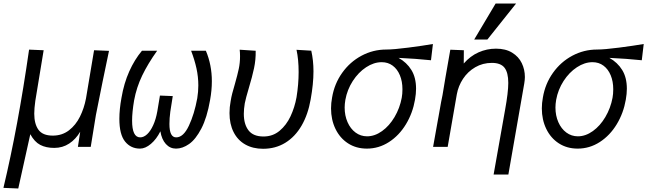

<svg xmlns="http://www.w3.org/2000/svg" viewBox="-44 -836 3685 1093"><path d="M121.5 -553.5 204.5 -550 157 -261.5Q151 -218.5 151 -189Q151 -130.5 175 -97.2Q199 -64 256.5 -64Q309.5 -64 348.5 -94Q387.5 -124 411.2 -172Q435 -220 445.5 -275.5L491.5 -550L576.5 -546.5Q563 -484.5 539.8 -370Q516.5 -255.5 502 -181.5L472.5 0H399.5L412.5 -86Q387.5 -43.5 350 -18.8Q312.5 6 264.5 6Q218 6 185 -11.2Q152 -28.5 128.5 -72L60 237L-24.5 233.5Q58.5 -113.5 121.5 -553.5Z M635.5 -159.5Q635.5 -214 647.5 -279Q661.5 -362 691.8 -429.5Q722 -497 764 -547H850.5Q798 -473.5 765.5 -406Q733 -338.5 719.5 -265Q708 -197 708 -149.5Q708 -54 754 -54Q774.5 -54 793.8 -72Q813 -90 828.2 -123.5Q843.5 -157 851.5 -202L866.5 -292L939.5 -289Q933.5 -256 925.5 -200Q920.5 -161.5 920.5 -130.5Q920.5 -92 930 -73Q939.5 -54 959 -54Q1000 -54 1031.2 -120.2Q1062.5 -186.5 1079 -277Q1085 -314.5 1085 -349.5Q1085 -398.5 1074.5 -446.5Q1064 -494.5 1044 -547H1128Q1162 -466.5 1162 -373.5Q1162 -322 1152 -267Q1134.5 -166 1102.2 -104.2Q1070 -42.5 1032.5 -16.2Q995 10 958 10Q924 10 900.2 -16.2Q876.5 -42.5 869 -88.5Q847 -44 815.2 -17Q783.5 10 753 10Q700.5 10 668 -30.2Q635.5 -70.5 635.5 -159.5Z M1262.5 -192.5Q1262.5 -226 1269 -260Q1272.5 -282.5 1278.2 -304.5Q1284 -326.5 1293.5 -359Q1308 -410 1315.2 -444Q1322.5 -478 1322.5 -515.5Q1322.5 -536.5 1320.5 -553L1411.5 -547Q1412.5 -496 1402.2 -447.8Q1392 -399.5 1372.5 -335Q1355 -276.5 1349.5 -248Q1344 -215 1344 -188Q1344 -128.5 1370.8 -93.8Q1397.5 -59 1456 -59Q1509 -59 1547.8 -91.5Q1586.5 -124 1610 -174.2Q1633.5 -224.5 1644 -282Q1656 -356.5 1656 -426Q1656 -497 1644 -552.5L1728 -547.5Q1740.5 -492 1740.5 -430Q1740.5 -359 1724.5 -270Q1709.5 -184 1672.8 -120.8Q1636 -57.5 1580.2 -23.2Q1524.5 11 1453.5 11Q1395.5 11 1352.2 -13.5Q1309 -38 1285.8 -84Q1262.5 -130 1262.5 -192.5Z M1840.5 -219Q1840.5 -249.5 1846.5 -281Q1859.5 -359 1903.8 -421.2Q1948 -483.5 2014 -518.8Q2080 -554 2155 -554Q2196.5 -554 2281 -565Q2365.5 -576 2420.5 -585.5L2409.5 -493Q2323.5 -502 2225 -506.5Q2271.5 -480.5 2298 -437.5Q2324.5 -394.5 2324.5 -331Q2324.5 -302.5 2318.5 -268.5Q2305.5 -192.5 2267 -128.8Q2228.5 -65 2170.5 -27.5Q2112.5 10 2044.5 10Q1983.5 10 1937.2 -20Q1891 -50 1865.8 -102.2Q1840.5 -154.5 1840.5 -219ZM2243 -279.5Q2247 -301.5 2247 -328Q2247 -372.5 2232.5 -407.5Q2218 -442.5 2191.5 -462.2Q2165 -482 2129 -482Q2084 -482 2040 -453Q1996 -424 1964.2 -374.8Q1932.5 -325.5 1922 -267.5Q1918 -243.5 1918 -224Q1918 -178 1934.5 -140.5Q1951 -103 1980 -81.5Q2009 -60 2045.5 -60Q2089.5 -60 2131 -89.8Q2172.5 -119.5 2202.2 -170Q2232 -220.5 2243 -279.5Z M2849.5 -364Q2849.5 -423 2828 -450.5Q2806.5 -478 2756 -478Q2704 -478 2661.5 -453.2Q2619 -428.5 2592 -387.5Q2565 -346.5 2556.5 -299L2504.5 0H2421.5L2449 -154L2452 -170Q2471 -279.5 2475 -294Q2486 -364 2519.5 -553L2596.5 -550L2596 -474.5Q2633 -517 2680.2 -538Q2727.5 -559 2779.5 -559Q2834.5 -559 2871.5 -536.2Q2908.5 -513.5 2926.2 -476.8Q2944 -440 2944 -397.5Q2944 -382 2940.5 -361L2850 157.5H2766L2831 -209Q2849.5 -310.5 2849.5 -364ZM2655.5 -611 2777.5 -816H2894L2730.5 -611Z M3040.5 -219Q3040.5 -249.5 3046.5 -281Q3059.5 -359 3103.8 -421.2Q3148 -483.5 3214 -518.8Q3280 -554 3355 -554Q3396.5 -554 3481 -565Q3565.5 -576 3620.5 -585.5L3609.5 -493Q3523.5 -502 3425 -506.5Q3471.5 -480.5 3498 -437.5Q3524.5 -394.5 3524.5 -331Q3524.5 -302.5 3518.5 -268.5Q3505.5 -192.5 3467 -128.8Q3428.5 -65 3370.5 -27.5Q3312.5 10 3244.5 10Q3183.5 10 3137.2 -20Q3091 -50 3065.8 -102.2Q3040.5 -154.5 3040.5 -219ZM3443 -279.5Q3447 -301.5 3447 -328Q3447 -372.5 3432.5 -407.5Q3418 -442.5 3391.5 -462.2Q3365 -482 3329 -482Q3284 -482 3240 -453Q3196 -424 3164.2 -374.8Q3132.5 -325.5 3122 -267.5Q3118 -243.5 3118 -224Q3118 -178 3134.5 -140.5Q3151 -103 3180 -81.5Q3209 -60 3245.5 -60Q3289.5 -60 3331 -89.8Q3372.5 -119.5 3402.2 -170Q3432 -220.5 3443 -279.5Z"/></svg>

Font: JuliaMono Italic
Style: Regular
Weight: 400
Italic angle: -9°
Monospace: yes
Designer: cormullion
Foundry: corm
Version: Version 0.049; ttfautohint (v1.8.4)